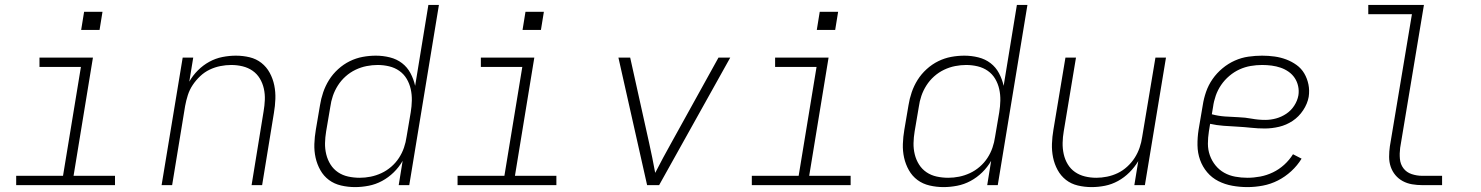

<svg xmlns="http://www.w3.org/2000/svg" viewBox="-20 -755 6040 783"><path d="M46 0V-38H237L310 -482H141V-520H359L280 -38H449V0ZM311 -633 323 -707H398L386 -633Z M639 0 725 -520H768L752 -422Q766 -447 787 -468Q808 -489 833.5 -503Q859 -517 887 -522.5Q915 -528 942 -528Q971 -528 998 -521.5Q1025 -515 1046 -498.5Q1067 -482 1080 -458Q1093 -434 1098.5 -407Q1104 -380 1103 -351.5Q1102 -323 1097 -294L1049 0H1006L1055 -301Q1059 -324 1060 -347.5Q1061 -371 1056 -393.5Q1051 -416 1039.5 -435Q1028 -454 1010 -466.5Q992 -479 969.5 -484.5Q947 -490 923 -490Q901 -490 878.5 -485.5Q856 -481 835 -471Q814 -461 796.5 -444.5Q779 -428 766 -408.5Q753 -389 746 -367Q739 -345 735 -323L682 0Z M1428 8Q1399 8 1371 1.5Q1343 -5 1321.5 -21Q1300 -37 1286.5 -61Q1273 -85 1267 -112Q1261 -139 1262 -168Q1263 -197 1268 -226L1285 -326Q1289 -352 1298 -378.5Q1307 -405 1322 -429Q1337 -453 1359 -473Q1381 -493 1406.5 -505.5Q1432 -518 1459 -523Q1486 -528 1513 -528Q1542 -528 1570 -521Q1598 -514 1619.5 -497.5Q1641 -481 1654 -456.5Q1667 -432 1673 -405L1727 -735H1770L1649 0H1606L1622 -99Q1607 -73 1585.5 -52Q1564 -31 1538 -17Q1512 -3 1483.5 2.5Q1455 8 1428 8ZM1447 -30Q1469 -30 1491.5 -34.5Q1514 -39 1535.5 -49Q1557 -59 1575.5 -75Q1594 -91 1607 -111Q1620 -131 1627.5 -153Q1635 -175 1638 -197L1655 -297Q1659 -321 1659.5 -345Q1660 -369 1655 -391.5Q1650 -414 1638.5 -433.5Q1627 -453 1608.5 -466Q1590 -479 1567 -484.5Q1544 -490 1520 -490Q1498 -490 1475 -485.5Q1452 -481 1430 -470.5Q1408 -460 1389.5 -443.5Q1371 -427 1358 -406.5Q1345 -386 1337.5 -364Q1330 -342 1327 -319L1310 -219Q1306 -195 1305.5 -171.5Q1305 -148 1310.5 -125.5Q1316 -103 1328 -84Q1340 -65 1358.5 -52.5Q1377 -40 1400 -35Q1423 -30 1447 -30Z M1846 0V-38H2037L2110 -482H1941V-520H2159L2080 -38H2249V0ZM2111 -633 2123 -707H2198L2186 -633Z M2619 0 2502 -520H2550L2627 -173Q2634 -143 2640 -112Q2646 -81 2652 -50Q2668 -81 2684.5 -112Q2701 -143 2718 -173L2910 -520H2958L2668 0Z M3046 0V-38H3237L3310 -482H3141V-520H3359L3280 -38H3449V0ZM3311 -633 3323 -707H3398L3386 -633Z M3828 8Q3799 8 3771 1.5Q3743 -5 3721.5 -21Q3700 -37 3686.5 -61Q3673 -85 3667 -112Q3661 -139 3662 -168Q3663 -197 3668 -226L3685 -326Q3689 -352 3698 -378.5Q3707 -405 3722 -429Q3737 -453 3759 -473Q3781 -493 3806.5 -505.5Q3832 -518 3859 -523Q3886 -528 3913 -528Q3942 -528 3970 -521Q3998 -514 4019.5 -497.5Q4041 -481 4054 -456.5Q4067 -432 4073 -405L4127 -735H4170L4049 0H4006L4022 -99Q4007 -73 3985.5 -52Q3964 -31 3938 -17Q3912 -3 3883.5 2.5Q3855 8 3828 8ZM3847 -30Q3869 -30 3891.5 -34.5Q3914 -39 3935.5 -49Q3957 -59 3975.5 -75Q3994 -91 4007 -111Q4020 -131 4027.5 -153Q4035 -175 4038 -197L4055 -297Q4059 -321 4059.5 -345Q4060 -369 4055 -391.5Q4050 -414 4038.5 -433.5Q4027 -453 4008.5 -466Q3990 -479 3967 -484.5Q3944 -490 3920 -490Q3898 -490 3875 -485.5Q3852 -481 3830 -470.5Q3808 -460 3789.5 -443.5Q3771 -427 3758 -406.5Q3745 -386 3737.5 -364Q3730 -342 3727 -319L3710 -219Q3706 -195 3705.5 -171.5Q3705 -148 3710.5 -125.5Q3716 -103 3728 -84Q3740 -65 3758.5 -52.5Q3777 -40 3800 -35Q3823 -30 3847 -30Z M4432 8Q4403 8 4375.5 1.5Q4348 -5 4327 -21.5Q4306 -38 4293 -62Q4280 -86 4274.5 -113Q4269 -140 4270 -168.5Q4271 -197 4276 -226L4325 -520H4368L4318 -219Q4314 -196 4313.5 -172.5Q4313 -149 4318 -126.5Q4323 -104 4334.5 -85Q4346 -66 4364 -53.5Q4382 -41 4404.5 -35.5Q4427 -30 4451 -30Q4472 -30 4494.5 -34.5Q4517 -39 4538 -49Q4559 -59 4577 -75.5Q4595 -92 4607.5 -111.5Q4620 -131 4627.5 -153Q4635 -175 4638 -197L4692 -520H4735L4649 0H4606L4622 -98Q4607 -73 4586 -52Q4565 -31 4539.5 -17Q4514 -3 4486.5 2.5Q4459 8 4432 8Z M5067 8Q5036 8 5005.5 2.5Q4975 -3 4948.5 -16.5Q4922 -30 4903 -52.5Q4884 -75 4874 -103Q4864 -131 4863.5 -162.5Q4863 -194 4868 -226L4885 -326Q4889 -353 4898.5 -380.5Q4908 -408 4925 -432.5Q4942 -457 4965.5 -476.5Q4989 -496 5016 -508Q5043 -520 5071.5 -524Q5100 -528 5127 -528Q5153 -528 5178 -524.5Q5203 -521 5225.5 -512.5Q5248 -504 5267.5 -490Q5287 -476 5299 -455.5Q5311 -435 5316 -410.5Q5321 -386 5317 -360Q5312 -332 5294.5 -305.5Q5277 -279 5251.5 -262Q5226 -245 5196.5 -238Q5167 -231 5138 -231Q5110 -231 5082 -234Q5054 -237 5026 -238.5Q4998 -240 4970 -242Q4942 -244 4915 -250L4910 -219Q4906 -194 4906 -169Q4906 -144 4914 -121.5Q4922 -99 4937 -80.5Q4952 -62 4972.5 -50.5Q4993 -39 5017.5 -34.5Q5042 -30 5067 -30Q5093 -30 5119.5 -35Q5146 -40 5171 -52Q5196 -64 5217 -83Q5238 -102 5253 -126L5288 -108Q5271 -80 5246 -57Q5221 -34 5191.5 -19Q5162 -4 5130 2Q5098 8 5067 8ZM5140 -266Q5162 -266 5184 -272Q5206 -278 5225.5 -291Q5245 -304 5258 -324Q5271 -344 5275 -366Q5278 -385 5274 -403.5Q5270 -422 5260 -437Q5250 -452 5235 -462.5Q5220 -473 5202.5 -479Q5185 -485 5166 -487.5Q5147 -490 5127 -490Q5104 -490 5080.5 -486Q5057 -482 5035 -472Q5013 -462 4993.5 -445.5Q4974 -429 4960 -408.5Q4946 -388 4938 -365Q4930 -342 4927 -319L4922 -289Q4948 -282 4975.5 -280Q5003 -278 5030.5 -277Q5058 -276 5085 -271Q5112 -266 5140 -266Z M5780 0Q5759 0 5738.5 -3.5Q5718 -7 5700.5 -16.5Q5683 -26 5670.5 -41Q5658 -56 5651.5 -75Q5645 -94 5645 -115.5Q5645 -137 5648 -158L5738 -697H5560V-735H5787L5690 -152Q5687 -129 5689 -107Q5691 -85 5703.5 -68.5Q5716 -52 5737 -45Q5758 -38 5780 -38H5861V0Z"/></svg>

Font: Iosevka SS04 XLt Ex
Style: Italic
Weight: 200
Width: 7
Italic angle: -9°
Monospace: yes
Designer: Belleve Invis
Foundry: Belleve Invis
Version: Version 19.0.0; ttfautohint (v1.8.4)